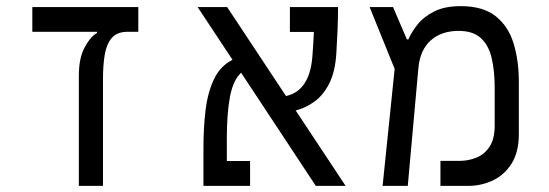

<svg xmlns="http://www.w3.org/2000/svg" viewBox="-20 -609 1798 629"><path d="M433.1 -585.9V-504.9H398.4Q363.8 -504.9 346.4 -484.9Q329.1 -464.8 323.2 -430.2Q317.4 -395.5 317.4 -352.1V0H238.3V-361.3Q238.3 -418.9 257.6 -454.3Q276.9 -489.7 297.9 -501V-504.9H85.9V-585.9Z M1014.6 0 770 -370.6Q743.7 -346.7 733.4 -292Q723.1 -237.3 723.1 -155.8V-81.5H799.3V0H646.5V-124.5Q646.5 -189 653.3 -247.1Q660.2 -305.2 680.7 -348.9Q701.2 -392.6 741.7 -413.1L627.4 -585.9H724.1L917 -294.4Q994.6 -311.5 1003.4 -424.3Q1004.9 -443.4 1006.1 -463.6Q1007.3 -483.9 1008.3 -504.4H929.7V-585.9H1087.4Q1087.4 -547.4 1085.7 -507.6Q1084 -467.8 1082 -437Q1078.6 -376 1059.3 -336.9Q1040 -297.9 1010.7 -276.6Q981.4 -255.4 948.7 -247.1L1112.3 0Z M1233.4 0 1272.9 -383.3 1190.9 -585.9H1267.6L1313 -480H1317.9Q1328.1 -503.9 1348.1 -529.1Q1368.2 -554.2 1402.6 -571.5Q1437 -588.9 1489.3 -588.9Q1563 -588.9 1604.5 -555.4Q1646 -522 1662.8 -465.8Q1679.7 -409.7 1679.7 -341.8V-169.9Q1679.7 -110.4 1655.8 -72.8Q1631.8 -35.2 1594 -17.6Q1556.2 0 1513.2 0H1422.9V-82H1486.3Q1513.7 -82 1540 -92.3Q1566.4 -102.5 1583.5 -127.9Q1600.6 -153.3 1600.6 -198.2V-321.8Q1600.6 -377.4 1590.6 -419.4Q1580.6 -461.4 1554.9 -484.6Q1529.3 -507.8 1482.4 -507.8Q1426.3 -507.8 1391.1 -476.6Q1356 -445.3 1350.6 -385.7L1315.9 0Z"/></svg>

Font: Cascadia Mono NF SemiLight
Style: Regular
Weight: 350
Monospace: yes
Designer: Aaron Bell
Foundry: Saja Typeworks
Version: Version 2404.023; ttfautohint (v1.8.4)